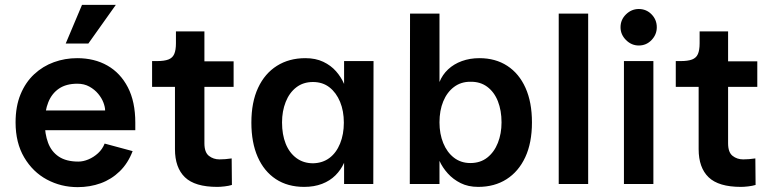

<svg xmlns="http://www.w3.org/2000/svg" viewBox="-20 -756 3165 789"><path d="M299 13Q231 13 173 -18Q115 -49 79.5 -109Q44 -169 44 -253Q44 -319 64.5 -368.5Q85 -418 120.5 -451Q156 -484 201.5 -500.5Q247 -517 297 -517Q368 -517 421.5 -486.5Q475 -456 505.5 -397Q536 -338 536 -252V-221H141L140 -302H412Q412 -316 405 -334.5Q398 -353 383.5 -370.5Q369 -388 347.5 -400Q326 -412 298 -412Q252 -412 222.5 -392Q193 -372 178.5 -336Q164 -300 164 -252Q164 -206 177.5 -169.5Q191 -133 221.5 -112.5Q252 -92 302 -92Q322 -92 343.5 -101Q365 -110 383 -126.5Q401 -143 410 -166L525 -135Q506 -85 472 -52Q438 -19 394 -3Q350 13 299 13ZM343 -577H250L317 -736H456Z M873 12Q781 12 740 -27.5Q699 -67 699 -143V-399H605V-505H625Q655 -505 672 -511.5Q689 -518 696 -534Q703 -550 703 -578V-627H820V-504H940V-399H820V-167Q820 -130 838.5 -115.5Q857 -101 882 -101Q892 -101 906 -102Q920 -103 932 -105L933 4Q920 8 902.5 10Q885 12 873 12Z M1230 12Q1162 12 1113.5 -20Q1065 -52 1039 -111Q1013 -170 1013 -252Q1013 -336 1040.5 -395Q1068 -454 1118 -485.5Q1168 -517 1235 -517Q1277 -517 1308.5 -502Q1340 -487 1361 -463Q1382 -439 1394 -411V-505H1515L1514 0H1394V-87Q1381 -58 1358.5 -35.5Q1336 -13 1303.5 -0.5Q1271 12 1230 12ZM1267 -85Q1306 -86 1334 -107Q1362 -128 1377.5 -166Q1393 -204 1393 -252Q1393 -300 1377.5 -337.5Q1362 -375 1334 -397Q1306 -419 1266 -419Q1226 -419 1197.5 -397Q1169 -375 1154 -337Q1139 -299 1139 -253Q1139 -203 1154 -165.5Q1169 -128 1198 -106.5Q1227 -85 1267 -85Z M1786 -419Q1798 -449 1821.5 -471Q1845 -493 1878 -505Q1911 -517 1950 -517Q2016 -517 2064.5 -485.5Q2113 -454 2139.5 -395Q2166 -336 2166 -253Q2166 -169 2138.5 -110Q2111 -51 2061.5 -19.5Q2012 12 1945 12Q1904 12 1873 -3.5Q1842 -19 1820 -43.5Q1798 -68 1786 -95V0H1664L1665 -700H1786ZM1912 -420Q1874 -420 1845.5 -398.5Q1817 -377 1801.5 -339.5Q1786 -302 1786 -253Q1786 -206 1801.5 -168Q1817 -130 1845.5 -108Q1874 -86 1913 -86Q1954 -86 1982.5 -108.5Q2011 -131 2026 -169Q2041 -207 2041 -253Q2041 -302 2026 -340Q2011 -378 1982 -399.5Q1953 -421 1912 -420Z M2276 0V-700H2397V0Z M2605 -569Q2575 -569 2552.5 -591.5Q2530 -614 2530 -644Q2530 -675 2552.5 -697Q2575 -719 2605 -719Q2636 -719 2657.5 -697Q2679 -675 2679 -644Q2679 -614 2657.5 -591.5Q2636 -569 2605 -569ZM2544 0V-505H2665V0Z M3025 12Q2933 12 2892 -27.5Q2851 -67 2851 -143V-399H2757V-505H2777Q2807 -505 2824 -511.5Q2841 -518 2848 -534Q2855 -550 2855 -578V-627H2972V-504H3092V-399H2972V-167Q2972 -130 2990.5 -115.5Q3009 -101 3034 -101Q3044 -101 3058 -102Q3072 -103 3084 -105L3085 4Q3072 8 3054.5 10Q3037 12 3025 12Z"/></svg>

Font: Inclusive Sans SemiBold
Style: Regular
Weight: 600
Designer: Olivia King
Foundry: Olivia King
Version: Version 2.004